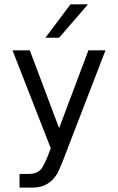

<svg xmlns="http://www.w3.org/2000/svg" viewBox="-20 -684 540 877"><path d="M342.8 -145.5Q324.2 -97.7 294.9 -21.5Q254.9 85.9 241.2 109.4Q222.7 140.6 194.8 156.7Q167 172.9 129.9 172.9H69.3V110.4H113.3Q146.5 110.4 165 91.3Q183.6 72.3 211.9 -6.8L37.1 -454.1H116.2L250 -98.6L383.8 -454.1H461.9ZM301.8 -664.1H381.8L250 -511.7H187.5Z"/></svg>

Font: BabelStone Marchen
Style: Regular
Weight: 400
Designer: Andrew West
Foundry: Andrew West
Version: Version 9.003 2021-11-11